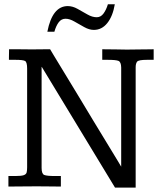

<svg xmlns="http://www.w3.org/2000/svg" viewBox="-20 -856 744 881"><path d="M507.8 4.9 171.9 -548.8Q171.4 -548.8 171.1 -548.8Q170.9 -548.8 170.9 -548.8V-85.4Q170.9 -58.1 183.1 -53.2Q195.3 -48.3 232.9 -48.3H259.3V0Q232.9 0 209 -0.5Q185.1 -1 147.9 -1Q108.4 -1 78.9 -0.5Q49.3 0 18.6 0V-48.3H49.8Q77.6 -48.3 88.9 -52.2Q100.1 -56.2 102.3 -64.9Q104.5 -73.7 104.5 -88.4V-541.5Q104.5 -570.8 95 -576.2Q85.4 -581.5 51.3 -581.5H21Q21 -585.9 21 -592.3Q21 -598.6 21.2 -605.7Q21.5 -612.8 21.5 -619.1Q21.5 -625.5 21.5 -629.9Q21.5 -629.9 33.7 -629.9Q45.9 -629.9 62.7 -629.9Q79.6 -629.9 94.5 -629.6Q109.4 -629.4 114.3 -629.4Q124 -629.4 136.2 -629.4Q148.4 -629.4 161.6 -629.6Q174.8 -629.9 187.3 -629.9Q199.7 -629.9 210 -629.9Q210 -629.9 227.5 -600.6Q245.1 -571.3 274.4 -523.4Q303.7 -475.6 338.4 -418Q373 -360.4 407.7 -303Q442.4 -245.6 471.7 -197.8Q501 -149.9 518.6 -120.6Q536.1 -91.3 536.1 -91.3V-546.4Q535.6 -571.8 523.4 -576.7Q511.2 -581.5 474.6 -581.5H449.2V-629.9Q487.8 -629.9 514.2 -629.2Q540.5 -628.4 562 -628.4Q567.4 -628.4 586.7 -628.7Q606 -628.9 628.9 -629.2Q651.9 -629.4 668.5 -629.6Q685.1 -629.9 685.1 -629.9V-581.5H654.3Q615.7 -581.5 609.1 -573Q602.5 -564.5 602.5 -547.4Q602.5 -547.9 602.5 -518.1Q602.5 -488.3 602.5 -439Q602.5 -389.6 602.5 -330.8Q602.5 -272 602.5 -212.9Q602.5 -153.8 602.5 -104.5Q602.5 -55.2 602.5 -25.1Q602.5 4.9 602.5 4.9ZM197.3 -710.4Q220.2 -828.1 291 -828.1Q313 -828.1 335.7 -815.4Q358.4 -802.7 380.9 -789.8Q403.3 -776.9 423.8 -776.9Q442.4 -776.9 454.8 -793.7Q467.3 -810.5 475.1 -836.4H506.8Q497.6 -781.7 472.4 -750.2Q447.3 -718.8 410.6 -718.8Q389.6 -718.8 366.5 -731.7Q343.3 -744.6 321.3 -757.3Q299.3 -770 280.8 -770Q261.7 -770 249.5 -753.9Q237.3 -737.8 229.5 -710.4Z"/></svg>

Font: Kameron
Style: Regular
Weight: 400
Designer: Vernon Adams
Foundry: Vernon Adams
Version: Version 1.100